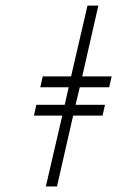

<svg xmlns="http://www.w3.org/2000/svg" viewBox="-20 -672 422 691"><path d="M185.1 -1H145L204.1 -255.9H102.1L110.8 -294.9H212.9L227.1 -357.9H125L133.8 -397H235.8L294.9 -651.9H334L275.9 -397H381.8L373 -357.9H267.1L252 -294.9H357.9L349.1 -255.9H243.2Z"/></svg>

Font: Common Serif
Style: Italic
Weight: 400
Italic angle: -12°
Designer: Philipp H. Poll, Khaled Hosny
Foundry: Stefan Peev, Context Ltd.
Version: Version 1.026